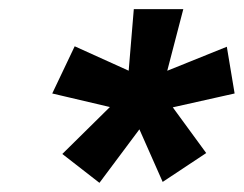

<svg xmlns="http://www.w3.org/2000/svg" viewBox="-20 -736 532 419"><path d="M256 -524 272 -716H380L330 -524ZM300 -489 289 -559 475 -634 492 -532ZM335 -339 262 -504 324 -547 430 -402ZM197 -337 116 -400 264 -546 321 -503ZM277 -489 94 -532 143 -635 311 -559Z"/></svg>

Font: Figtree ExtraBold
Style: Italic
Weight: 800
Italic angle: -9.5°
Foundry: Erik Kennedy
Version: Version 2.001;gftools[0.9.30]